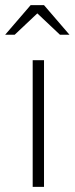

<svg xmlns="http://www.w3.org/2000/svg" viewBox="-59 -726 290 746"><path d="M68 0V-492H112V0ZM174 -591 86 -674 -2 -591H-39L60 -706H112L211 -591Z"/></svg>

Font: Red Hat Display
Style: Regular
Weight: 300
Designer: Pentagram, MCKL
Foundry: Pentagram, MCKL
Version: Version 1.023